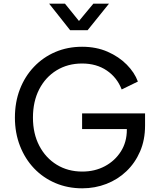

<svg xmlns="http://www.w3.org/2000/svg" viewBox="-20 -1011 857 1043"><path d="M427 12Q496 12 558 -12Q620 -36 667 -81Q714 -126 741 -188.5Q768 -251 768 -329V-395H426V-310H669V-306Q669 -239 636.5 -188Q604 -137 549.5 -108Q495 -79 427 -79Q349 -79 288.5 -116Q228 -153 193.5 -219Q159 -285 159 -372Q159 -460 193 -526Q227 -592 287.5 -629Q348 -666 426 -666Q504 -666 560 -628Q616 -590 641 -525L729 -568Q711 -617 668.5 -660Q626 -703 564.5 -730Q503 -757 426 -757Q347 -757 280.5 -728.5Q214 -700 164.5 -648Q115 -596 88 -526Q61 -456 61 -372Q61 -289 88.5 -218.5Q116 -148 165 -96.5Q214 -45 281 -16.5Q348 12 427 12ZM361 -847H456L572 -991H487L409 -897L333 -991H247Z"/></svg>

Font: Plus Jakarta Sans Medium
Style: Regular
Weight: 500
Designer: Gumpita Rahayu
Foundry: Tokotype
Version: Version 2.004; ttfautohint (v1.8.3)